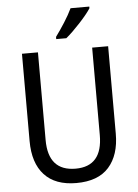

<svg xmlns="http://www.w3.org/2000/svg" viewBox="-62 -984 750 1041"><g transform="rotate(-5 313.5 -463.5)"><path d="M362 -937Q346 -903 320.5 -863Q295 -823 270 -789V-777H325Q358 -804 401.5 -851Q445 -898 464 -928V-937ZM460 -714V-238Q460 -68 314 -68Q165 -68 165 -237V-714H78V-239Q78 -119 137.5 -54.5Q197 10 311 10Q430 10 488.5 -56Q547 -122 547 -238V-714Z"/></g></svg>

Font: Noto Sans UI SemiCondensed
Style: Regular
Weight: 400
Width: 4
Designer: Monotype Design Team
Foundry: Monotype Imaging Inc.
Version: 1.001